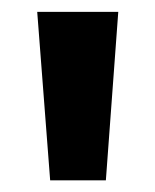

<svg xmlns="http://www.w3.org/2000/svg" viewBox="-20 -732 263 325"><path d="M159.2 -426.8H64.9L43 -711.9H180.2Z"/></svg>

Font: Creato Display
Style: Bold
Weight: 700
Version: Version 1.000